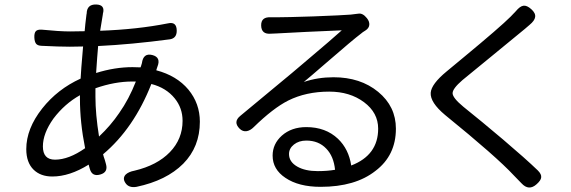

<svg xmlns="http://www.w3.org/2000/svg" viewBox="-20 -800 2543 855"><path d="M538 14Q525 -6 539 -22Q552 -35 579 -40Q680 -64 736.5 -122.5Q793 -181 793 -262Q793 -319 758 -362Q720 -409 654 -426Q576 -228 439 -113Q441 -104 447 -87Q450 -75 452 -69Q462 -33 427 -23Q390 -12 380 -48Q379 -53 376 -62Q375 -65 375 -67Q290 -14 213 -14Q161 -14 130 -44Q97 -76 97 -136Q97 -227 168 -317Q236 -403 339 -450Q341 -490 348 -569Q349 -585 350 -593Q329 -592 291 -592Q244 -592 164 -596Q147 -597 140.5 -605.5Q134 -614 133 -632Q132 -652 139 -660.5Q146 -669 165 -668Q245 -660 292 -660Q335 -660 357 -661Q358 -672 360 -693Q364 -723 365 -735Q365 -738 366 -740Q367 -781 408 -780Q450 -779 438 -738Q438 -737 438 -736Q433 -709 426 -663Q592 -669 728 -696Q767 -705 767 -663Q767 -630 737 -625Q564 -602 417 -595Q413 -551 408 -475Q491 -501 570 -501Q594 -501 606 -500L609 -509Q611 -515 612 -519Q618 -565 658 -555Q698 -545 681 -503Q680 -500 678 -494L677 -491L676 -487Q767 -463 819 -401Q870 -339 870 -258Q870 -146 796 -71Q721 4 588 32Q553 38 538 14ZM225 -89Q286 -89 359 -140Q336 -255 336 -360V-376Q268 -338 218 -272Q171 -206 171 -148Q171 -89 225 -89ZM421 -192Q473 -241 511 -297Q554 -358 585 -437H569Q491 -437 405 -407Q405 -388 405 -369Q405 -292 421 -192Z M1408 32Q1310 32 1251 -8Q1194 -46 1194 -107Q1194 -159 1235 -196Q1278 -234 1344 -234Q1430 -234 1485 -182Q1533 -136 1544 -63Q1664 -109 1664 -227Q1664 -298 1601 -345Q1538 -392 1446 -392Q1343 -392 1263 -352Q1196 -318 1110 -234Q1095 -219 1079 -216Q1061 -213 1047 -227Q1017 -257 1050 -284Q1217 -423 1279 -474Q1293 -486 1331 -518Q1466 -632 1502 -665Q1333 -658 1210 -651Q1206 -651 1198.5 -650.5Q1191 -650 1187 -650Q1144 -646 1143 -686Q1142 -726 1187 -723Q1199 -723 1211 -723Q1254 -723 1376 -727Q1507 -732 1542 -735Q1551 -736 1566 -738Q1572 -739 1575 -739Q1595 -743 1614 -719Q1626 -704 1624.5 -689Q1623 -674 1607 -664Q1595 -657 1586 -649Q1555 -626 1428 -516Q1360 -457 1333 -435Q1395 -456 1465 -456Q1585 -456 1664 -391Q1743 -326 1743 -227Q1743 -108 1652 -39Q1562 32 1408 32ZM1395 -38Q1438 -38 1472 -44Q1466 -104 1433 -138Q1399 -174 1344 -174Q1311 -174 1289 -156.5Q1267 -139 1267 -114Q1267 -79 1304 -58Q1339 -38 1395 -38Z M2302 16Q2279 -7 2268 -19Q2191 -102 1962 -288Q1895 -344 1898 -387Q1901 -426 1969 -482Q1990 -500 2045 -545Q2207 -679 2254 -726Q2257 -729 2265 -737.5Q2273 -746 2277 -750Q2295 -772 2310.5 -774.5Q2326 -777 2346 -759Q2366 -741 2363 -724Q2361 -708 2338 -689Q2326 -679 2317 -671Q2280 -640 2166 -547Q2072 -470 2039 -443Q1995 -405 1995.5 -384.5Q1996 -364 2043 -325Q2123 -261 2221 -178Q2321 -93 2375 -41Q2392 -24 2390 -10Q2389 3 2370 20Q2335 52 2302 16Z"/></svg>

Font: GenSenRounded TW R
Style: Regular
Weight: 400
Version: Version 1.501;PS 1;hotconv 16.6.51;makeotf.lib2.5.65220